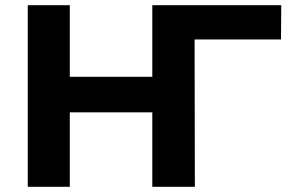

<svg xmlns="http://www.w3.org/2000/svg" viewBox="-20 -720 1118 740"><path d="M1063 -568H730L731 0H567V-287H249V0H87V-700H249V-424H567V-700H1064Z"/></svg>

Font: CMG Sans
Style: Bold
Weight: 700
Designer: Julieta Ulanovsky
Foundry: Julieta Ulanovsky
Version: Version 7.200